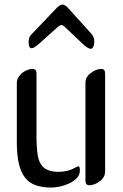

<svg xmlns="http://www.w3.org/2000/svg" viewBox="-20 -823 550 858"><path d="M210 15.1Q168.9 15.1 139.4 4.6Q109.9 -5.9 91.3 -30Q72.8 -54.2 64 -92.8Q55.2 -131.3 55.2 -188V-453.1Q55.2 -466.3 62.3 -477.8Q69.3 -489.3 79.8 -497.6Q90.3 -505.9 102.8 -510.5Q115.2 -515.1 126 -515.1Q143.1 -515.1 143.1 -494.1V-196.8L145 -159.2Q147 -131.3 152.8 -111.6Q158.7 -91.8 170.4 -79.3Q182.1 -66.9 200 -61Q217.8 -55.2 243.2 -55.2Q283.7 -55.2 316.9 -74.2Q326.2 -79.6 329.1 -79.6Q333.5 -79.6 335.2 -76.2Q336.9 -72.8 336.9 -61.5Q336.9 -41 322.8 -26.6Q308.6 -12.2 288.6 -2.9Q268.6 6.3 246.8 10.7Q225.1 15.1 210 15.1ZM449.7 -494.1V-56.6Q449.7 -30.3 425.5 -12.7Q401.4 4.9 378.9 4.9Q361.8 4.9 361.8 -16.1V-453.6Q361.8 -479 386.2 -497.1Q410.6 -515.1 432.6 -515.1Q449.7 -515.1 449.7 -494.1ZM349.6 -627 272.5 -700.2Q260.3 -711.4 254.9 -711.4Q248 -711.4 235.4 -700.2L155.8 -628.4Q131.3 -607.4 121.6 -607.4Q107.9 -607.4 107.9 -633.8Q107.9 -656.7 118.7 -667.5L235.8 -790Q249 -802.7 259.8 -802.7Q269 -802.7 281.7 -790L388.2 -672.4Q401.4 -658.7 401.4 -636.2Q401.4 -625.5 397.5 -615.2Q393.6 -605 384.8 -605Q373.5 -605 349.6 -627Z"/></svg>

Font: SirinStencil
Style: Regular
Weight: 400
Designer: Olga Karpushina (okarpush@gmail.com)
Foundry: Cyreal (www.cyreal.org)
Version: Version 1.002